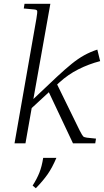

<svg xmlns="http://www.w3.org/2000/svg" viewBox="-20 -760 551 1018"><path d="M367 0 239 -271 148 -187 115 0H57L173 -661Q179 -696 177 -702.5Q175 -709 160 -710L106 -715L110 -740H247L157 -235L282 -353Q326 -394 360 -421.5Q394 -449 426.5 -467Q459 -485 496 -497L511 -436Q450 -420 395.5 -392.5Q341 -365 295 -323L283 -312L402 -69Q416 -42 421 -37Q426 -32 441 -30L489 -25L485 0ZM170 238 153 224Q176 188 189 155Q202 122 209 77H279Q257 129 232.5 164Q208 199 170 238Z"/></svg>

Font: Inria Serif Light
Style: Italic
Weight: 300
Italic angle: -10°
Designer: Black Foundry Team
Foundry: Black Foundry
Version: Version 1.000; ttfautohint (v1.8.3)